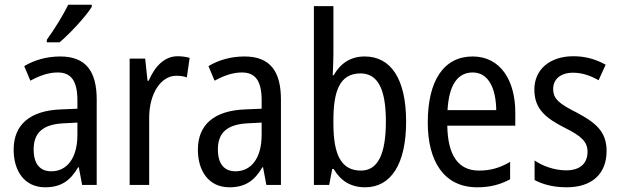

<svg xmlns="http://www.w3.org/2000/svg" viewBox="-20 -786 2634 816"><path d="M370 -757V-766H270C248 -721 214 -666 179 -617V-606H233C276 -642 345 -716 370 -757ZM236 -546C179 -546 126 -531 83 -505L109 -443C149 -465 187 -478 225 -478C282 -478 309 -443 309 -359V-324L239 -321C107 -316 38 -256 38 -150C38 -58 85 10 172 10C239 10 279 -18 312 -75H315L329 0H391V-363C391 -483 345 -546 236 -546ZM252 -262 309 -265V-213C309 -113 264 -58 198 -58C152 -58 123 -87 123 -151C123 -220 160 -258 252 -262Z M735 -547C679 -547 638 -504 612 -443H607L597 -537H531V0H614V-282C613 -388 664 -464 729 -464C745 -464 761 -462 774 -457L786 -540C769 -545 751 -547 735 -547Z M1019 -546C962 -546 909 -531 866 -505L892 -443C932 -465 970 -478 1008 -478C1065 -478 1092 -443 1092 -359V-324L1022 -321C890 -316 821 -256 821 -150C821 -58 868 10 955 10C1022 10 1062 -18 1095 -75H1098L1112 0H1174V-363C1174 -483 1128 -546 1019 -546ZM1035 -262 1092 -265V-213C1092 -113 1047 -58 981 -58C935 -58 906 -87 906 -151C906 -220 943 -258 1035 -262Z M1397 -553V-760H1314V0H1379L1392 -68H1398C1428 -17 1471 10 1532 10C1641 10 1706 -88 1706 -269C1706 -451 1641 -546 1530 -546C1470 -546 1427 -517 1398 -466H1394C1395 -493 1397 -524 1397 -553ZM1512 -474C1587 -474 1620 -405 1620 -270C1620 -129 1585 -61 1514 -61C1431 -61 1397 -127 1397 -260V-275C1397 -395 1422 -474 1512 -474Z M1989 -546C1867 -546 1798 -445 1798 -265C1798 -102 1866 10 2008 10C2062 10 2105 -1 2148 -24V-98C2104 -72 2063 -61 2016 -61C1928 -61 1883 -125 1881 -252H2170V-308C2170 -444 2107 -546 1989 -546ZM1989 -478C2058 -478 2088 -407 2089 -318H1882C1888 -425 1925 -478 1989 -478Z M2558 -145C2558 -228 2509 -266 2432 -307C2357 -345 2331 -365 2331 -408C2331 -450 2363 -477 2416 -477C2454 -477 2491 -464 2524 -445L2554 -511C2513 -534 2468 -547 2417 -547C2318 -547 2251 -492 2251 -405C2251 -321 2302 -283 2380 -243C2453 -207 2477 -182 2477 -141C2477 -92 2446 -62 2386 -62C2336 -62 2285 -81 2252 -104V-21C2285 -3 2330 10 2388 10C2494 10 2558 -45 2558 -145Z"/></svg>

Font: Noto Sans Telugu Condensed
Style: Regular
Weight: 400
Width: 3
Designer: Jelle Bosma - Monotype Design Team
Foundry: Monotype Imaging Inc.
Version: Version 2.005